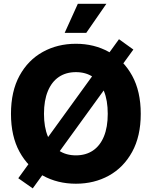

<svg xmlns="http://www.w3.org/2000/svg" viewBox="-20 -971 810 1025"><path d="M385.3 9.8Q287.1 9.8 208.5 -33.7Q129.9 -77.1 84.2 -160.6Q38.6 -244.1 38.6 -363.3Q38.6 -483.4 84.2 -566.9Q129.9 -650.4 208.5 -693.8Q287.1 -737.3 385.3 -737.3Q482.9 -737.3 561.3 -693.8Q639.6 -650.4 685.5 -566.9Q731.4 -483.4 731.4 -363.3Q731.4 -243.7 685.5 -160.2Q639.6 -76.7 561.3 -33.4Q482.9 9.8 385.3 9.8ZM385.3 -141.6Q438 -141.6 476.1 -167.2Q514.2 -192.9 534.7 -242.4Q555.2 -292 555.2 -363.3Q555.2 -435.5 534.7 -485.1Q514.2 -534.7 476.1 -560.3Q438 -585.9 385.3 -585.9Q332.5 -585.9 294.4 -560.3Q256.3 -534.7 235.6 -484.9Q214.8 -435.1 214.8 -363.3Q214.8 -292 235.6 -242.4Q256.3 -192.9 294.4 -167.2Q332.5 -141.6 385.3 -141.6ZM154.8 34.7 77.6 -19.5 615.2 -761.7 691.9 -706.5ZM325.2 -795.4 395.5 -950.7H547.9L440.4 -795.4Z"/></svg>

Font: Inter 16pt ExtraBold
Style: Regular
Weight: 800
Version: Version 4.001;git-66647c0bb